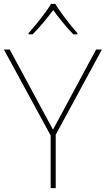

<svg xmlns="http://www.w3.org/2000/svg" viewBox="-20 -969 545 989"><path d="M265 -949H243C219 -908 164 -839 127 -798V-792H148C185 -829 226 -879 254 -917C282 -879 321 -829 358 -792H379V-798C342 -839 289 -908 265 -949ZM253 -301 30 -714H0L241 -271V0H267V-275L505 -714H475Z"/></svg>

Font: Noto Sans Thai Looped Thin
Style: Regular
Weight: 100
Designer: Sasikarn Vongin, Ben Mitchell
Foundry: The Fontpad Ltd
Version: Version 1.001